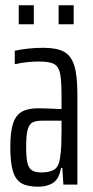

<svg xmlns="http://www.w3.org/2000/svg" viewBox="-20 -699 351 727"><path d="M19 -142Q19 -198 29 -230Q39 -262 62 -275.5Q85 -289 124 -289Q147 -289 213 -286V-332Q213 -395 207.5 -421Q202 -447 185 -456.5Q168 -466 128 -466Q81 -466 36 -456V-507Q88 -518 144 -518Q194 -518 221.5 -503.5Q249 -489 261 -451.5Q273 -414 273 -342V0H220L216 -63H211Q204 -22 181.5 -7Q159 8 125 8Q84 8 61.5 -5Q39 -18 29 -50.5Q19 -83 19 -142ZM207 -99Q211 -123 212 -149Q213 -175 213 -204V-242H139Q115 -242 102.5 -235Q90 -228 84.5 -207Q79 -186 79 -144Q79 -104 83.5 -83.5Q88 -63 100.5 -54.5Q113 -46 137 -46Q166 -46 184 -56Q202 -66 207 -99ZM51 -607V-679H108V-607ZM202 -607V-679H259V-607Z"/></svg>

Font: Saira Ultra Condensed
Style: Regular
Weight: 400
Width: 1
Designer: Hector Gatti with collaboration of the Omnibus-Type team
Foundry: Omnibus-Type
Version: Version 1.001; ttfautohint (v1.8)